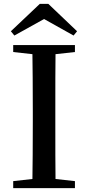

<svg xmlns="http://www.w3.org/2000/svg" viewBox="-20 -969 453 989"><path d="M366 0V-36L266 -47C265 -112 265 -211 265 -343V-394C265 -527 265 -625 266 -690L366 -701V-737H48V-701L147 -690C148 -625 149 -526 149 -394V-343C149 -210 148 -112 147 -47L48 -36V0ZM207 -871 359 -786 377 -808 229 -949H185L36 -808L54 -786Z"/></svg>

Font: AllPunType SemiBold
Style: Regular
Weight: 600
Version: 1.0